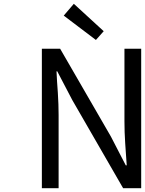

<svg xmlns="http://www.w3.org/2000/svg" viewBox="-20 -989 762 1009"><path d="M200 0V-733H296L563 -271L641 -120H646L642 -177L638 -235Q634 -295 634 -352V-733H722V0H627L360 -463L281 -614H277L280 -558L284 -501Q288 -440 288 -385V0ZM484 -779 315 -907 368 -969 525 -825Z"/></svg>

Font: Source Han Sans Regular
Style: Regular
Weight: 400
Designer: Ryoko NISHIZUKA  (kana & ideographs); Paul D. Hunt (Latin, Greek & Cyrillic); Wenlong ZHANG  (bopomofo); Sandoll Communi
Foundry: Adobe Systems Incorporated
Version: Version 1.00 January 18, 2024, initial release